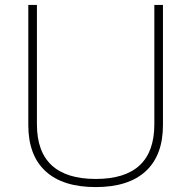

<svg xmlns="http://www.w3.org/2000/svg" viewBox="-20 -750 777 780"><path d="M369 10Q235 10 165 -54.5Q95 -119 95 -242V-730H130V-245Q130 -134 190 -78.5Q250 -23 369 -23Q488 -23 547.5 -78.5Q607 -134 607 -245V-730H642V-242Q642 -119 572 -54.5Q502 10 369 10Z"/></svg>

Font: M PLUS 1 ExtraLight
Style: Regular
Weight: 250
Version: Version 1.001